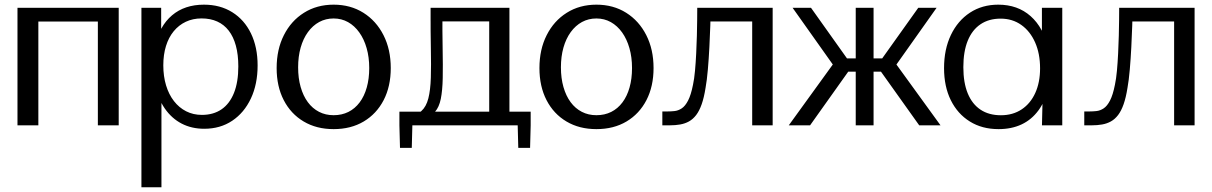

<svg xmlns="http://www.w3.org/2000/svg" viewBox="-20 -532 5145 815"><path d="M54.2 0V-498.8H483.9V0H395.4V-440.6H142.8V0Z M580.3 263V-498.8H664.1V-314.4L636.3 -334.3Q656.9 -421.9 710.3 -467Q763.6 -512.2 845.8 -512.2Q914.6 -512.2 965.9 -480.1Q1017.2 -448.1 1045.3 -390.1Q1073.5 -332 1073.5 -254.2Q1073.5 -174.6 1045 -114Q1016.5 -53.4 965.7 -19.4Q914.8 14.6 847 14.6Q793.5 14.6 751.2 -7.3Q708.8 -29.3 679.8 -71.1Q650.8 -112.8 637.3 -173L665.3 -193.1V263ZM837 -44.3Q886 -44.3 920.5 -68Q955 -91.8 973.3 -137.8Q991.6 -183.8 991.6 -250.2Q991.6 -300.1 981.2 -338.1Q970.9 -376.1 951 -401.8Q931.1 -427.6 902.1 -440.7Q873.2 -453.8 835.8 -453.8Q798.7 -453.8 768.7 -439.6Q738.8 -425.5 717.3 -399.3Q695.8 -373.1 684.5 -336.5Q673.2 -300 673.2 -254.8Q673.2 -208.2 684.9 -169.6Q696.6 -130.9 718.4 -102.9Q740.1 -74.9 770.2 -59.6Q800.2 -44.3 837 -44.3Z M1396.2 16.1Q1323.4 16.1 1269 -16.3Q1214.5 -48.6 1184.4 -107Q1154.3 -165.3 1154.3 -243.1Q1154.3 -322 1185 -382.7Q1215.6 -443.5 1270.3 -477.8Q1324.9 -512.2 1396.2 -512.2Q1467.9 -512.2 1522.5 -477.8Q1577.1 -443.5 1607.9 -382.7Q1638.7 -322 1638.7 -243.1Q1638.7 -165.5 1608.6 -107.1Q1578.4 -48.8 1523.9 -16.3Q1469.4 16.1 1396.2 16.1ZM1396.2 -43Q1430.9 -43 1458.9 -56.9Q1486.8 -70.9 1506.6 -97.3Q1526.4 -123.6 1536.8 -160.6Q1547.3 -197.6 1547.3 -243.1Q1547.3 -289.2 1536.3 -327.6Q1525.4 -366 1505.2 -394.2Q1485.1 -422.5 1457.4 -438.1Q1429.6 -453.6 1396.2 -453.6Q1362.6 -453.6 1334.9 -438.6Q1307.3 -423.5 1287.1 -395.7Q1267 -368 1256.2 -330Q1245.5 -292 1245.5 -246.2Q1245.5 -200.2 1256.2 -162.7Q1266.9 -125.1 1286.7 -98.3Q1306.5 -71.6 1334.2 -57.3Q1361.9 -43 1396.2 -43Z M1685.2 0V-58H2130.6L2056.6 -6.7V-490.2L2130.6 -441.3H1807.8V-498.8H2142.4V-6.7L2066.9 -57.4H2207V0ZM1777.1 -34.3 1710.7 -38.8Q1747.7 -41.9 1768.6 -60.6Q1789.4 -79.3 1798.3 -114.6Q1807.2 -149.8 1808.8 -202.4Q1810.4 -254.9 1808.9 -325.9Q1807.5 -396.9 1807.8 -487L1858 -487.5Q1857.5 -396.9 1858.9 -325.4Q1860.3 -253.9 1859.3 -201Q1858.3 -148.1 1851.1 -112.4Q1843.9 -76.8 1826.4 -57.4Q1808.9 -38 1777.1 -34.3ZM2124.8 0V-58H2232.6V0ZM2232.6 0 2230.1 95.6H2180L2177.5 0ZM1783.1 0H1675.4V-58H1783.1ZM1675.4 0H1730.4L1727.9 95.6H1677.9Z M2511.7 16.1Q2438.9 16.1 2384.5 -16.3Q2330 -48.6 2299.9 -107Q2269.8 -165.3 2269.8 -243.1Q2269.8 -322 2300.5 -382.7Q2331.1 -443.5 2385.8 -477.8Q2440.4 -512.2 2511.7 -512.2Q2583.4 -512.2 2638 -477.8Q2692.6 -443.5 2723.4 -382.7Q2754.2 -322 2754.2 -243.1Q2754.2 -165.5 2724.1 -107.1Q2693.9 -48.8 2639.4 -16.3Q2584.9 16.1 2511.7 16.1ZM2511.7 -43Q2546.4 -43 2574.4 -56.9Q2602.3 -70.9 2622.1 -97.3Q2641.9 -123.6 2652.3 -160.6Q2662.8 -197.6 2662.8 -243.1Q2662.8 -289.2 2651.8 -327.6Q2640.9 -366 2620.8 -394.2Q2600.6 -422.5 2572.9 -438.1Q2545.1 -453.6 2511.7 -453.6Q2478.1 -453.6 2450.4 -438.6Q2422.8 -423.5 2402.6 -395.7Q2382.5 -368 2371.7 -330Q2361 -292 2361 -246.2Q2361 -200.2 2371.7 -162.7Q2382.4 -125.1 2402.2 -98.3Q2422 -71.6 2449.7 -57.3Q2477.4 -43 2511.7 -43Z M3172.9 0V-490.7L3246.2 -440.8H2939.6V-498.8H3259.8V0ZM2791.5 0V-58.9H2813Q2828.1 -58.9 2843.6 -60.6Q2859.1 -62.3 2873.8 -72Q2888.5 -81.6 2900.7 -105.1Q2913 -128.5 2921.7 -172.5Q2926.9 -196.4 2930.1 -231.3Q2933.3 -266.2 2935.2 -305.1Q2937.2 -344 2938.1 -380.7Q2938.9 -417.3 2939.3 -445.6Q2939.6 -474 2939.6 -487H2996.6Q2996.6 -465.5 2995.1 -423.8Q2993.7 -382.2 2991.2 -332.6Q2988.7 -283.1 2984.7 -236.7Q2980.7 -190.3 2974.9 -158.8Q2968.4 -117.7 2958.5 -89.6Q2948.6 -61.4 2935.1 -43.7Q2921.6 -26.1 2904.6 -16.6Q2887.6 -7.2 2867.2 -3.6Q2846.7 0 2823.1 0Z M3881.9 0 3703.3 -250.6 3770.6 -278.2 3972.3 0ZM3612.4 0V-498.8H3688.1V0ZM3641.5 -227.8V-284.1H3779.3V-227.8ZM3709.2 -262.3 3877.8 -498.8H3955.6L3779.7 -250.4ZM3418.6 0H3328.2L3529.5 -278.2L3596.8 -250.6ZM3659 -227.8H3520.4V-284.1H3659ZM3590.8 -262.3 3520.6 -250.4 3344.5 -498.8H3422.6Z M4218.6 16.1Q4148.6 16.1 4096.7 -16.3Q4044.7 -48.6 4016 -106.7Q3987.3 -164.8 3987.3 -242.7Q3987.3 -322.6 4016.3 -383.4Q4045.4 -444.2 4097.2 -478.2Q4149.1 -512.2 4217.4 -512.2Q4299.7 -512.2 4354.6 -463.6Q4409.6 -415.1 4430.3 -324.4L4402.7 -304.5V-498.8H4489.1V0H4402.9L4407.2 -184.9L4430.7 -161.2Q4417.1 -103.1 4388.1 -63.6Q4359.1 -24.1 4316.6 -4Q4274 16.1 4218.6 16.1ZM4228.5 -42.8Q4279.4 -42.8 4316.9 -67.8Q4354.3 -92.7 4374.6 -137.6Q4394.9 -182.5 4394.9 -242Q4394.9 -304.3 4373.9 -351.8Q4352.9 -399.4 4315.3 -426.1Q4277.6 -452.9 4227.3 -452.9Q4177.6 -452.9 4142.1 -429Q4106.6 -405.1 4087.9 -359.3Q4069.2 -313.4 4069.2 -247Q4069.2 -180.8 4088 -135.3Q4106.8 -89.8 4142.4 -66.3Q4177.9 -42.8 4228.5 -42.8Z M4963.9 0V-490.7L5037.2 -440.8H4730.6V-498.8H5050.8V0ZM4582.5 0V-58.9H4604Q4619.1 -58.9 4634.6 -60.6Q4650.1 -62.3 4664.8 -72Q4679.5 -81.6 4691.7 -105.1Q4704 -128.5 4712.7 -172.5Q4717.9 -196.4 4721.1 -231.3Q4724.3 -266.2 4726.2 -305.1Q4728.2 -344 4729.1 -380.7Q4729.9 -417.3 4730.3 -445.6Q4730.6 -474 4730.6 -487H4787.6Q4787.6 -465.5 4786.1 -423.8Q4784.7 -382.2 4782.2 -332.6Q4779.7 -283.1 4775.7 -236.7Q4771.7 -190.3 4765.9 -158.8Q4759.4 -117.7 4749.5 -89.6Q4739.6 -61.4 4726.1 -43.7Q4712.6 -26.1 4695.6 -16.6Q4678.6 -7.2 4658.2 -3.6Q4637.7 0 4614.1 0Z"/></svg>

Font: Russolo 10pt ExtraLight
Style: Regular
Weight: 200
Designer: Micah Stupak-Hahn
Version: Version 1.000